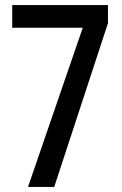

<svg xmlns="http://www.w3.org/2000/svg" viewBox="-20 -734 478 754"><path d="M90 0 305 -625H28V-714H404V-643L193 0Z"/></svg>

Font: Noto Sans Gujarati UI ExtraCondensed Medium
Style: Regular
Weight: 500
Width: 2
Designer: Jelle Bosma - Monotype Design Team, Universal Thirst
Foundry: Monotype Imaging Inc.
Version: Version 2.106; ttfautohint (v1.8.4.7-5d5b)